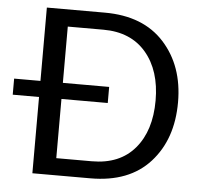

<svg xmlns="http://www.w3.org/2000/svg" viewBox="-50 -732 835 785"><g transform="rotate(5 367.5 -340.0)"><path d="M349 -680Q507 -680 593 -585Q679 -490 679 -341Q679 -189 593.5 -94.5Q508 0 349 0H111V-313H3V-379H111V-680ZM349 -70Q463 -70 525 -143Q587 -216 587 -340Q587 -463 524.5 -536.5Q462 -610 349 -610H203V-379H393V-313H203V-70Z"/></g></svg>

Font: Martel Sans
Style: Regular
Weight: 400
Designer: Dan Reynolds and Mathieu Réguer
Foundry: Dan Reynolds and Mathieu Réguer
Version: Version 1.001;PS 001.001;hotconv 1.0.70;makeotf.lib2.5.58329